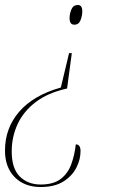

<svg xmlns="http://www.w3.org/2000/svg" viewBox="-26 -564 454 770"><path d="M243 -209Q166 -192 117 -154.5Q68 -117 44.5 -66Q21 -15 21 43Q21 112 53.5 144Q86 176 137 176Q188 176 217 154Q246 132 259.5 95.5Q273 59 278 15Q297 15 297 42Q297 76 280 109Q263 142 228 164Q193 186 137 186Q72 186 33 146.5Q-6 107 -6 40Q-6 -50 51 -116Q108 -182 218 -213L251 -351H262ZM286 -544Q304 -544 304 -519Q304 -501 297 -483Q290 -465 272 -465Q253 -465 253 -491Q253 -509 260.5 -526.5Q268 -544 286 -544Z"/></svg>

Font: Noto Serif Display SemiCondensed Thin
Style: Italic
Weight: 100
Width: 4
Italic angle: -12°
Designer: Monotype Design Team
Foundry: Monotype Imaging Inc.
Version: Version 2.009